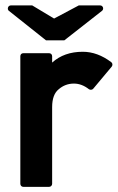

<svg xmlns="http://www.w3.org/2000/svg" viewBox="-20 -708 446 728"><path d="M68.8 0.5Q63.5 0.5 60.3 -2.9Q57.1 -6.3 57.1 -11.2V-494.6Q57.1 -500 60.3 -503.2Q63.5 -506.3 68.8 -506.3H166Q170.9 -506.3 174.3 -503.2Q177.7 -500 177.7 -494.6V-470.7Q223.1 -511.7 293.9 -511.7Q349.6 -511.7 401.9 -472.2Q405.8 -469.2 406.2 -464.4Q406.7 -459.5 403.8 -455.6L333.5 -371.6Q330.6 -368.2 325.9 -367.7Q321.3 -367.2 317.4 -369.6Q290 -391.1 260.3 -391.1Q227.5 -391.1 202.6 -369.6Q177.7 -349.6 177.7 -301.8V-11.2Q177.7 -6.3 174.3 -2.9Q170.9 0.5 166 0.5ZM102.1 -687.5 185.1 -637.7 278.8 -687.5H359.4Q363.8 -687.5 366.7 -685.1Q369.6 -682.6 370.6 -679.4Q371.6 -676.3 370.6 -672.6Q369.6 -668.9 366.2 -666.5L224.1 -555.2H154.3L14.2 -666.5Q10.7 -668.9 10 -672.6Q9.3 -676.3 10.3 -679.4Q11.2 -682.6 14.2 -685.1Q17.1 -687.5 21.5 -687.5Z"/></svg>

Font: Alte DIN 1451 Mittelschrift
Style: Bold
Weight: 700
Designer: Peter Wiegel
Foundry: Peter Wiegel
Version: Version 1.003